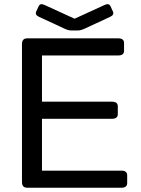

<svg xmlns="http://www.w3.org/2000/svg" viewBox="-20 -880 660 900"><path d="M162.6 -801.3Q142.6 -810.5 149.9 -826.2L161.1 -850.6Q168.5 -866.2 188.5 -856.9L329.1 -792.5H330.1L470.7 -856.9Q490.7 -866.2 498 -850.6L509.3 -826.2Q516.6 -810.5 496.6 -801.3L377.9 -746.1Q358.9 -737.3 346.7 -737.3H312.5Q300.3 -737.3 281.2 -746.1ZM107.4 0Q83 0 83 -26.9V-673.3Q83 -700.2 107.4 -700.2H534.7Q561.5 -700.2 561.5 -678.2V-642.1Q561.5 -620.1 534.7 -620.1H176.8V-403.3H505.4Q532.2 -403.3 532.2 -381.3V-345.2Q532.2 -323.2 505.4 -323.2H176.8V-80.1H549.3Q576.2 -80.1 576.2 -58.1V-22Q576.2 0 549.3 0Z"/></svg>

Font: Istok
Style: Regular
Weight: 500
Designer: Andrey V. Panov
Foundry: Andrey V. Panov
Version: Version 1.0.3